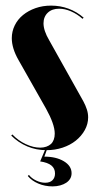

<svg xmlns="http://www.w3.org/2000/svg" viewBox="-20 -525 344 684"><path d="M278 -462Q254 -483 224.5 -494Q195 -505 162 -505Q132 -505 106.5 -496Q81 -487 62 -471.5Q43 -456 32.5 -434.5Q22 -413 22 -389Q22 -371 28 -351.5Q34 -332 46 -311L144 -138Q159 -111 167 -88.5Q175 -66 175 -49Q175 -37 171.5 -27.5Q168 -18 161.5 -12Q155 -6 145 -2.5Q135 1 123 1Q99 1 72 -11.5Q45 -24 24 -46L20 -42Q45 -17 77 -3.5Q109 10 145 10Q176 10 203 1Q230 -8 250 -24Q270 -40 282 -61.5Q294 -83 294 -107Q294 -121 289.5 -135Q285 -149 277 -164L155 -382Q145 -399 140 -414Q135 -429 135 -442Q135 -454 139 -463.5Q143 -473 150.5 -480Q158 -487 168 -490.5Q178 -494 191 -494Q211 -494 233 -484.5Q255 -475 274 -458ZM79 102Q93 119 116.5 129Q140 139 167 139Q182 139 194.5 135.5Q207 132 216 126Q225 120 230 111.5Q235 103 235 92Q235 66 207.5 49.5Q180 33 138 33L149 3H143L123 50Q150 54 163 64.5Q176 75 176 93Q176 108 167 117Q158 126 141 126Q125 126 108.5 118Q92 110 83 98Z"/></svg>

Font: Moniqa Black
Style: Regular
Weight: 900
Designer: Rajesh Rajput
Foundry: Rajesh Rajput
Version: Version 1.000